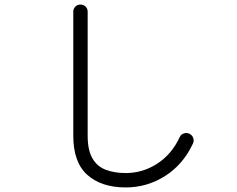

<svg xmlns="http://www.w3.org/2000/svg" viewBox="-20 -797 1040 841"><path d="M531 24Q424 24 362.5 -31Q301 -86 301 -202V-746Q301 -759 310 -768Q319 -777 332 -777Q346 -777 355 -768Q364 -759 364 -746V-202Q364 -140 384.5 -104Q405 -68 443 -53.5Q481 -39 531 -39Q605 -39 668.5 -80Q732 -121 767 -196Q772 -208 785 -212.5Q798 -217 810 -211Q822 -205 826.5 -192.5Q831 -180 825 -168Q782 -76 703 -26Q624 24 531 24Z"/></svg>

Font: Zen Maru Gothic
Style: Regular
Weight: 400
Designer: Yoshimichi Ohira
Foundry: Positype
Version: Version 1.002